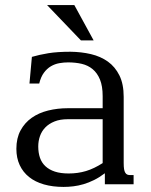

<svg xmlns="http://www.w3.org/2000/svg" viewBox="-20 -736 602 767"><path d="M390.1 -259.8H251Q219.7 -259.8 197.5 -250.7Q175.3 -241.7 160.9 -226.8Q146.5 -211.9 139.6 -192.1Q132.8 -172.4 132.8 -150.9Q132.8 -126 139.6 -106Q146.5 -85.9 161.4 -72Q176.3 -58.1 199.2 -50.5Q222.2 -43 254.4 -43Q291 -43 323.5 -52.7Q356 -62.5 390.1 -84.5ZM474.1 -85Q474.1 -69.8 475.6 -60.5Q477.1 -51.3 480.5 -45.9Q483.9 -40.5 488.5 -38.6Q493.2 -36.6 500 -36.6H513.7V0H398.9V-43.9Q377 -27.3 355.7 -16.8Q334.5 -6.3 313.7 -0.2Q293 5.9 272.9 8.3Q252.9 10.7 233.9 10.7Q190.4 10.7 155.5 0.7Q120.6 -9.3 96.2 -28.8Q71.8 -48.3 58.6 -76.7Q45.4 -105 45.4 -141.6Q45.4 -184.1 62 -214.8Q78.6 -245.6 106.7 -265.4Q134.8 -285.2 172.1 -294.4Q209.5 -303.7 251 -303.7H390.1V-352.1Q390.1 -392.1 379.4 -418.2Q368.7 -444.3 350.1 -459.7Q331.5 -475.1 306.4 -481Q281.2 -486.8 252 -486.8Q234.4 -486.8 216.8 -483.6Q199.2 -480.5 183.3 -471.2Q167.5 -461.9 155.3 -445.3Q143.1 -428.7 136.7 -402.3H97.7L107.4 -508.8Q122.6 -513.2 138.7 -516.8Q154.8 -520.5 173.1 -523.4Q191.4 -526.4 213.1 -527.8Q234.9 -529.3 261.7 -529.3Q304.7 -528.8 343.3 -519.8Q381.8 -510.7 410.9 -490Q439.9 -469.2 457 -434.8Q474.1 -400.4 474.1 -349.1ZM354 -574.7H303.2L168 -715.8H276.9Z"/></svg>

Font: Arian AMU Serif
Style: Regular
Weight: 400
Designer: Ruben Hakobyan (Tarumian)
Foundry: Ruben Hakobyan (Tarumian)
Version: Version 1.002